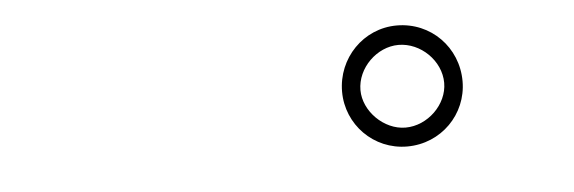

<svg xmlns="http://www.w3.org/2000/svg" viewBox="-30 -813 1059 354"><g transform="rotate(-5 500.0 -636.0)"><path d="M601 -635C601 -574 650 -524 712 -524C775 -524 824 -574 824 -635C824 -698 775 -748 712 -748C650 -748 601 -697 601 -635ZM635 -635C635 -676 672 -712 712 -712C753 -712 790 -676 790 -635C790 -595 753 -559 712 -559C672 -559 635 -596 635 -635Z"/></g></svg>

Font: GenEiGothic-pro-Light
Style: Regular
Weight: 300
Designer: Ryoko NISHIZUKA (kana & ideographs); Paul D. Hunt (Latin, Greek & Cyrillic); Wenlong ZHANG (bopomofo); Sandoll Communica
Foundry: Adobe Systems Incorporated; o_tamon
Version: Version 1.000.140830